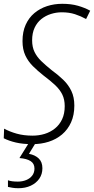

<svg xmlns="http://www.w3.org/2000/svg" viewBox="-23 -744 492 1004"><path d="M146.5 9.8Q96.2 9.8 59.8 1.2Q23.4 -7.3 -3.4 -21L-1.5 -71.3Q26.9 -55.7 64 -45.2Q101.1 -34.7 147.5 -34.7Q180.7 -34.7 210.7 -43.9Q240.7 -53.2 264.4 -72.3Q288.1 -91.3 301.8 -120.4Q315.4 -149.4 315.4 -189Q315.4 -223.1 303.2 -248.8Q291 -274.4 266.4 -297.9Q241.7 -321.3 204.6 -349.1Q174.3 -373 149.2 -397.9Q124 -422.9 109.4 -454.3Q94.7 -485.8 94.7 -528.8Q94.7 -578.1 111.3 -614.7Q127.9 -651.4 156.7 -675.5Q185.5 -699.7 222.9 -711.9Q260.3 -724.1 302.7 -724.1Q348.6 -724.1 384.5 -713.9Q420.4 -703.6 448.7 -688L427.2 -644.5Q399.9 -659.7 369.1 -669.7Q338.4 -679.7 300.3 -679.7Q271 -679.7 243.2 -670.9Q215.3 -662.1 193.1 -644.3Q170.9 -626.5 158 -598.9Q145 -571.3 145 -533.2Q145 -498 157.5 -472.4Q169.9 -446.8 192.6 -424.8Q215.3 -402.8 246.1 -377.9Q281.2 -352.5 308.1 -326.4Q335 -300.3 350.3 -268.1Q365.7 -235.8 365.7 -191.9Q365.7 -142.1 348.6 -104.2Q331.5 -66.4 301.5 -41Q271.5 -15.6 231.9 -2.9Q192.4 9.8 146.5 9.8ZM73.7 240.2Q56.2 240.2 42.7 238Q29.3 235.8 18.6 233.4V198.7Q27.8 202.1 40.8 203.9Q53.7 205.6 70.3 205.6Q94.2 205.6 114 197.5Q133.8 189.5 145.5 174.1Q157.2 158.7 157.2 137.2Q157.2 111.3 137 98.4Q116.7 85.4 78.6 82.5L129.9 0H165.5L128.4 60.5Q159.2 65.9 179 84.2Q198.7 102.5 198.7 135.7Q198.7 167 182.4 190.4Q166 213.9 137.7 227.1Q109.4 240.2 73.7 240.2Z"/></svg>

Font: Open Sans SemiCondensed Light
Style: Italic
Weight: 300
Width: 4
Italic angle: -12°
Designer: Monotype Design Team
Foundry: Monotype Imaging Inc.
Version: Version 3.000